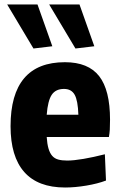

<svg xmlns="http://www.w3.org/2000/svg" viewBox="-20 -826 537 855"><path d="M129 -610 12 -806H147L213 -620ZM316 -610 199 -806H334L400 -620ZM270 9Q149 9 88 -60Q27 -129 27 -264Q27 -406 87.5 -477.5Q148 -549 269 -549Q373 -549 421.5 -487Q470 -425 470 -293Q470 -264 469 -248.5Q468 -233 465 -216H188Q190 -185 196 -164.5Q202 -144 212.5 -132Q223 -120 239.5 -115.5Q256 -111 279 -111Q308 -111 352 -118.5Q396 -126 447 -139L452 -22Q415 -8 364.5 0.5Q314 9 270 9ZM265 -430Q228 -430 210.5 -404Q193 -378 188 -315H329Q327 -378 312.5 -404Q298 -430 265 -430Z"/></svg>

Font: Encode Sans Compressed
Style: ExtraBold
Weight: 800
Designer: Pablo Impallari, Andres Torresi
Foundry: Pablo Impallari, Andres Torresi
Version: Version 1.000; ttfautohint (v1.00) -l 8 -r 50 -G 200 -x 14 -